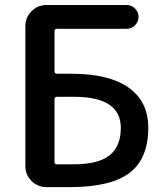

<svg xmlns="http://www.w3.org/2000/svg" viewBox="-20 -774 654 772"><path d="M199.2 -487.3Q199.2 -477.5 209 -477.5H266.6Q418.9 -477.5 497.6 -421.4Q576.2 -365.2 576.2 -260.7Q576.2 -135.7 500.5 -78.6Q424.8 -21.5 258.8 -21.5H167Q131.8 -21.5 106.9 -46.4Q82 -71.3 82 -106.4V-668.9Q82 -704.1 106.9 -729Q131.8 -753.9 167 -753.9H489.3Q508.8 -753.9 522.9 -739.7Q537.1 -725.6 537.1 -706.1Q537.1 -686.5 522.9 -672.4Q508.8 -658.2 489.3 -658.2H209Q199.2 -658.2 199.2 -648.4ZM199.2 -123Q199.2 -113.3 209 -113.3H275.4Q375 -113.3 420.4 -149.4Q465.8 -185.5 465.8 -259.8Q465.8 -384.8 277.3 -384.8H209Q199.2 -384.8 199.2 -375Z"/></svg>

Font: Gen Jyuu GothicX Medium
Style: Regular
Weight: 500
Designer: Ryoko NISHIZUKA (kana &amp; ideographs); Paul D. Hunt (Latin, Greek &amp; Cyrillic); Wenlong ZHANG (bopomofo); Sandoll C
Version: Version 1.058.20140828